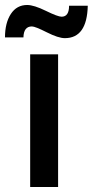

<svg xmlns="http://www.w3.org/2000/svg" viewBox="-40 -750 372 770"><path d="M81 -532H193V0H81ZM220 -597Q194 -597 147.5 -620.5Q101 -644 88 -644Q55 -644 54 -600H-20Q-20 -658 3.5 -694Q27 -730 69 -730Q96 -730 144 -706.5Q192 -683 207 -683Q237 -683 237 -727H312Q309 -597 220 -597Z"/></svg>

Font: Montserrat Alternates
Style: Regular
Weight: 400
Designer: Julieta Ulanovsky
Foundry: Julieta Ulanovsky
Version: Version 2.001